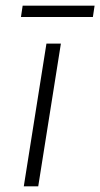

<svg xmlns="http://www.w3.org/2000/svg" viewBox="-20 -658 354 678"><path d="M54 -598H308L314 -638H60ZM64 0H115L195 -504H144Z"/></svg>

Font: Arthouse Owned Light
Style: Italic
Weight: 300
Italic angle: -10°
Designer: Jeremy Tribby
Foundry: Tribby Type
Version: Version 1.000;PS 001.000;hotconv 1.0.88;makeotf.lib2.5.64775